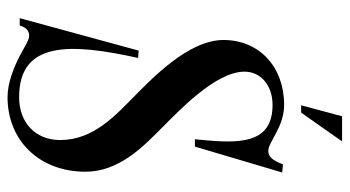

<svg xmlns="http://www.w3.org/2000/svg" viewBox="-224 -674 906 497"><g transform="rotate(90 228.5 -425.0)"><path d="M271 -752 345.5 -858H280.5L252 -752ZM231 8C342 8 424 -73 424 -194C424 -281 358 -344 313 -389C268 -434 165 -530 165 -605.5C165 -646.5 199.5 -678 251 -678C342.5 -678 352 -609 343 -510L340 -477H359L426 -703L405 -705C395 -679 386 -667 370 -667C347 -667 308 -708 251 -708C152 -708 83 -643 83 -551C83 -459 186 -363 231 -318C276 -273 342 -215.5 342 -128.5C342 -64.5 297.5 -22 231 -22C86 -22 90.5 -153.5 129.5 -330L110.5 -331.5L26.5 -23.5H45.5C49.5 -37.5 57.5 -47.5 70.5 -48C83 -48.5 98.5 -37 124.5 -23.5C153.5 -8.5 194 8 231 8Z"/></g></svg>

Font: Picaflor 12 pt
Style: Regular
Weight: 400
Designer: Ariel Martín Pérez
Foundry: Tunera Type Foundry
Version: Version 1.000;hotconv 1.0.109;makeotfexe 2.5.65596